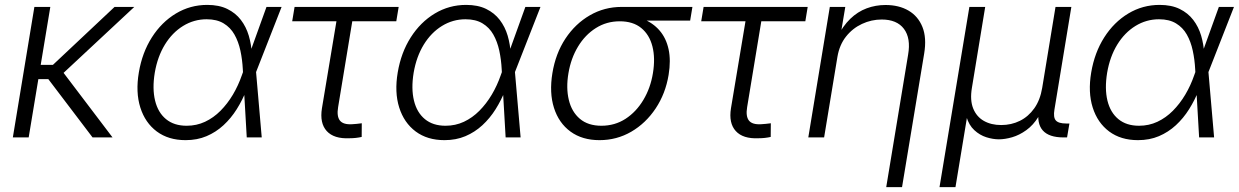

<svg xmlns="http://www.w3.org/2000/svg" viewBox="-20 -564 5086 788"><path d="M186.5 -535.6 97.7 0H32.7L121.1 -535.6ZM531.2 -535.6 213.4 -239.3H109.9L119.6 -297.9H197.3L450.2 -535.6ZM359.9 0 175.3 -243.2 221.2 -291 441.9 0Z M741.7 11.2Q671.4 11.2 623.5 -24.4Q575.7 -60.1 555.9 -122.8Q536.1 -185.5 549.8 -266.6Q563.5 -348.1 603.3 -410.6Q643.1 -473.1 701.9 -508.5Q760.7 -543.9 830.6 -543.9Q878.9 -543.9 912.8 -527.3Q946.8 -510.7 968.5 -482.4Q990.2 -454.1 1001 -417.7Q1011.7 -381.3 1013.7 -341.3H1036.1L1030.8 -270L1054.2 0H992.7L976.6 -278.8Q974.6 -319.3 966.6 -356.4Q958.5 -393.6 942.1 -422.4Q925.8 -451.2 897.9 -468Q870.1 -484.9 828.1 -484.9Q775.9 -484.9 731.4 -457.5Q687 -430.2 656.7 -380.9Q626.5 -331.5 615.2 -265.6Q604.5 -200.2 616.5 -151.1Q628.4 -102.1 661.4 -75Q694.3 -47.9 746.1 -47.9Q786.6 -47.9 821.5 -64.2Q856.4 -80.6 885 -109.4Q913.6 -138.2 935.8 -175.5Q958 -212.9 972.7 -255.4L1073.7 -535.6H1135.7L1030.3 -266.6L1012.2 -195.3H991.7Q975.1 -153.3 951.7 -116Q928.2 -78.6 897.2 -50Q866.2 -21.5 827.6 -5.1Q789.1 11.2 741.7 11.2Z M1414.1 3.4Q1350.6 6.3 1321 -26.1Q1291.5 -58.6 1301.3 -119.6L1360.8 -476.6H1179.2L1189 -535.6H1616.2L1606.4 -476.6H1425.8L1367.7 -124.5Q1361.3 -86.9 1375 -69.3Q1388.7 -51.8 1425.8 -54.2Q1434.1 -54.7 1444.6 -55.7Q1455.1 -56.6 1464.8 -58.1L1464.4 -2Q1453.6 0.5 1440.4 2Q1427.2 3.4 1414.1 3.4Z M1804.2 11.2Q1733.9 11.2 1686 -24.4Q1638.2 -60.1 1618.4 -122.8Q1598.6 -185.5 1612.3 -266.6Q1626 -348.1 1665.8 -410.6Q1705.6 -473.1 1764.4 -508.5Q1823.2 -543.9 1893.1 -543.9Q1941.4 -543.9 1975.3 -527.3Q2009.3 -510.7 2031 -482.4Q2052.7 -454.1 2063.5 -417.7Q2074.2 -381.3 2076.2 -341.3H2098.6L2093.3 -270L2116.7 0H2055.2L2039.1 -278.8Q2037.1 -319.3 2029.1 -356.4Q2021 -393.6 2004.6 -422.4Q1988.3 -451.2 1960.4 -468Q1932.6 -484.9 1890.6 -484.9Q1838.4 -484.9 1793.9 -457.5Q1749.5 -430.2 1719.2 -380.9Q1689 -331.5 1677.7 -265.6Q1667 -200.2 1679 -151.1Q1690.9 -102.1 1723.9 -75Q1756.8 -47.9 1808.6 -47.9Q1849.1 -47.9 1884 -64.2Q1918.9 -80.6 1947.5 -109.4Q1976.1 -138.2 1998.3 -175.5Q2020.5 -212.9 2035.2 -255.4L2136.2 -535.6H2198.2L2092.8 -266.6L2074.7 -195.3H2054.2Q2037.6 -153.3 2014.2 -116Q1990.7 -78.6 1959.7 -50Q1928.7 -21.5 1890.1 -5.1Q1851.6 11.2 1804.2 11.2Z M2440.4 11.2Q2369.6 11.2 2321.5 -23.9Q2273.4 -59.1 2253.7 -121.1Q2233.9 -183.1 2247.1 -263.7Q2260.3 -344.7 2300.8 -405.8Q2341.3 -466.8 2400.9 -501.2Q2460.4 -535.6 2531.2 -535.6H2821.8L2812.5 -479.5H2592.3L2523.4 -476.6Q2469.2 -476.6 2425.3 -448.7Q2381.3 -420.9 2352.3 -372.8Q2323.2 -324.7 2313 -263.7Q2302.7 -203.1 2314.5 -154.1Q2326.2 -105 2359.9 -76.4Q2393.6 -47.9 2448.2 -47.9Q2503.4 -47.9 2547.4 -76.4Q2591.3 -105 2620.6 -154.1Q2649.9 -203.1 2659.7 -263.7Q2669.9 -325.2 2657.7 -373.3Q2645.5 -421.4 2611.8 -449Q2578.1 -476.6 2523.4 -476.6L2525.9 -502.4Q2577.6 -502.4 2618.7 -486.3Q2659.7 -470.2 2686.8 -439Q2713.9 -407.7 2723.9 -362.1Q2733.9 -316.4 2724.1 -256.8Q2711.4 -179.7 2670.9 -118.9Q2630.4 -58.1 2570.8 -23.4Q2511.2 11.2 2440.4 11.2Z M3092.8 3.4Q3029.3 6.3 2999.8 -26.1Q2970.2 -58.6 2980 -119.6L3039.6 -476.6H2857.9L2867.7 -535.6H3294.9L3285.2 -476.6H3104.5L3046.4 -124.5Q3040 -86.9 3053.7 -69.3Q3067.4 -51.8 3104.5 -54.2Q3112.8 -54.7 3123.3 -55.7Q3133.8 -56.6 3143.6 -58.1L3143.1 -2Q3132.3 0.5 3119.1 2Q3106 3.4 3092.8 3.4Z M3417 -331.1 3362.3 0H3297.4L3385.7 -535.6H3449.2L3428.2 -410.2H3415.5Q3439 -457 3469.5 -486.6Q3500 -516.1 3536.9 -529.8Q3573.7 -543.5 3614.3 -543.5Q3669.4 -543.5 3708.7 -520.5Q3748 -497.6 3765.9 -453.1Q3783.7 -408.7 3772.9 -343.8L3682.1 204.1H3617.2L3707 -339.4Q3718.8 -407.2 3689.9 -445.6Q3661.1 -483.9 3598.6 -483.9Q3556.2 -483.9 3517.6 -465.8Q3479 -447.8 3452.1 -413.8Q3425.3 -379.9 3417 -331.1Z M3835.9 204.1 3958.5 -535.6H4023.4L3968.8 -203.1Q3960.4 -152.8 3974.1 -118.9Q3987.8 -85 4017.8 -67.9Q4047.9 -50.8 4088.9 -50.8Q4130.9 -50.8 4165.8 -68.1Q4200.7 -85.4 4224.9 -119.4Q4249 -153.3 4257.3 -203.1L4312 -535.6H4377L4307.6 -114.3Q4302.2 -82.5 4313.2 -69.8Q4324.2 -57.1 4356 -57.1H4369.1L4359.4 0H4344.7Q4285.2 0 4259.8 -28.6Q4234.4 -57.1 4243.7 -113.8L4253.9 -174.3H4272.9Q4264.2 -120.6 4242.4 -85.4Q4220.7 -50.3 4192.1 -29.8Q4163.6 -9.3 4134 -0.7Q4104.5 7.8 4079.6 7.8Q4055.2 7.8 4028.1 -0.7Q4001 -9.3 3978.8 -29.8Q3956.5 -50.3 3946.3 -85.4Q3936 -120.6 3944.8 -174.3H3963.9L3901.4 204.1Z M4650.4 11.2Q4580.1 11.2 4532.2 -24.4Q4484.4 -60.1 4464.6 -122.8Q4444.8 -185.5 4458.5 -266.6Q4472.2 -348.1 4512 -410.6Q4551.8 -473.1 4610.6 -508.5Q4669.4 -543.9 4739.3 -543.9Q4787.6 -543.9 4821.5 -527.3Q4855.5 -510.7 4877.2 -482.4Q4898.9 -454.1 4909.7 -417.7Q4920.4 -381.3 4922.4 -341.3H4944.8L4939.5 -270L4962.9 0H4901.4L4885.3 -278.8Q4883.3 -319.3 4875.2 -356.4Q4867.2 -393.6 4850.8 -422.4Q4834.5 -451.2 4806.6 -468Q4778.8 -484.9 4736.8 -484.9Q4684.6 -484.9 4640.1 -457.5Q4595.7 -430.2 4565.4 -380.9Q4535.2 -331.5 4523.9 -265.6Q4513.2 -200.2 4525.1 -151.1Q4537.1 -102.1 4570.1 -75Q4603 -47.9 4654.8 -47.9Q4695.3 -47.9 4730.2 -64.2Q4765.1 -80.6 4793.7 -109.4Q4822.3 -138.2 4844.5 -175.5Q4866.7 -212.9 4881.3 -255.4L4982.4 -535.6H5044.4L4939 -266.6L4920.9 -195.3H4900.4Q4883.8 -153.3 4860.4 -116Q4836.9 -78.6 4805.9 -50Q4774.9 -21.5 4736.3 -5.1Q4697.8 11.2 4650.4 11.2Z"/></svg>

Font: Inter 20pt Light
Style: Italic
Weight: 300
Italic angle: -9.3988°
Version: Version 4.001;git-66647c0bb